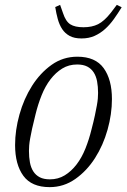

<svg xmlns="http://www.w3.org/2000/svg" viewBox="-20 -757 522 789"><path d="M185 -20Q219 -20 246 -36.5Q273 -53 294.5 -81Q316 -109 331 -146.5Q346 -184 356 -225Q365 -259 370 -283Q375 -307 378 -323.5Q381 -340 382 -352Q383 -364 383 -375Q383 -401 379 -422.5Q375 -444 365 -459.5Q355 -475 338.5 -483.5Q322 -492 297 -492Q263 -492 236 -475.5Q209 -459 187.5 -431Q166 -403 151 -365.5Q136 -328 126 -287Q117 -252 112 -228.5Q107 -205 104 -188.5Q101 -172 100 -160Q99 -148 99 -137Q99 -111 103 -89.5Q107 -68 117 -52.5Q127 -37 143.5 -28.5Q160 -20 185 -20ZM184 12Q110 12 76 -34.5Q42 -81 42 -161Q42 -222 60 -286.5Q78 -351 111.5 -404Q145 -457 192 -490.5Q239 -524 298 -524Q372 -524 406 -477Q440 -430 440 -350Q440 -288 422 -224Q404 -160 370.5 -107.5Q337 -55 289.5 -21.5Q242 12 184 12ZM315 -599Q285 -599 266 -609.5Q247 -620 235.5 -637.5Q224 -655 217.5 -678.5Q211 -702 207 -728L227 -737L239 -703Q250 -669 269 -657Q288 -645 323 -645Q358 -645 383 -657.5Q408 -670 435 -704L460 -737L480 -727Q464 -701 447.5 -678Q431 -655 411.5 -637.5Q392 -620 368.5 -609.5Q345 -599 315 -599Z"/></svg>

Font: IBM Plex Serif Light
Style: Italic
Weight: 300
Italic angle: -14°
Designer: Mike Abbink, Paul van der Laan, Pieter van Rosmalen
Foundry: Bold Monday
Version: Version 3.001